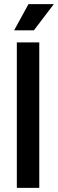

<svg xmlns="http://www.w3.org/2000/svg" viewBox="-20 -904 279 924"><path d="M61 0V-700H169V0ZM48 -758 117 -884H239L143 -758Z"/></svg>

Font: Space Grotesk Frontify Medium
Style: Regular
Weight: 500
Designer: Florian Karsten
Version: Version 2.000